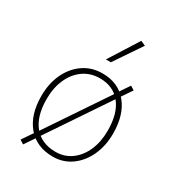

<svg xmlns="http://www.w3.org/2000/svg" viewBox="-185 -863 922 1005"><g transform="rotate(30 276.0 -360.5)"><path d="M284 -501Q379 -501 433.5 -435Q488 -369 488 -255Q488 -181 460.5 -121.5Q433 -62 384.5 -27.5Q336 7 274 7Q176 7 120 -59Q64 -125 64 -239Q64 -314 91.5 -373Q119 -432 168.5 -466.5Q218 -501 284 -501ZM274 -22Q328 -22 369 -52Q410 -82 433 -134.5Q456 -187 456 -255Q456 -359 410.5 -415.5Q365 -472 285 -472Q228 -472 185.5 -442Q143 -412 119.5 -359.5Q96 -307 96 -239Q96 -135 142.5 -78.5Q189 -22 274 -22ZM108 29 84 14 130 -54 138 -64 389 -437 398 -452 444 -520 468 -505 422 -437 415 -427 164 -54 154 -39ZM261 -573 373 -750 402 -737 291 -573Z"/></g></svg>

Font: Livvic Thin
Style: Regular
Weight: 250
Designer: Jacques Le Bailly, Baron von Fonthausen
Version: Version 1.001; ttfautohint (v1.8.2)